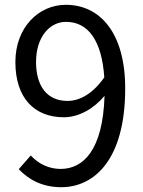

<svg xmlns="http://www.w3.org/2000/svg" viewBox="-20 -766 595 799"><path d="M235 13C372 13 501 -101 501 -398C501 -631 395 -746 254 -746C140 -746 44 -651 44 -508C44 -357 124 -278 246 -278C307 -278 370 -313 415 -367C408 -140 326 -63 232 -63C184 -63 140 -84 108 -119L58 -62C99 -19 155 13 235 13ZM414 -444C365 -374 310 -346 261 -346C174 -346 130 -410 130 -508C130 -609 184 -675 255 -675C348 -675 404 -595 414 -444Z"/></svg>

Font: Source Han Sans JP
Style: Regular
Weight: 400
Designer: Ryoko NISHIZUKA 西塚涼子 (kana, bopomofo & ideographs); Paul D. Hunt (Latin, Greek & Cyrillic); Sandoll Communications 산돌커뮤니
Foundry: Adobe
Version: Version 2.004;hotconv 1.0.118;makeotfexe 2.5.65603